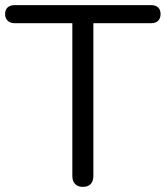

<svg xmlns="http://www.w3.org/2000/svg" viewBox="-23 -725 649 752"><path d="M301.5 6.9Q281.6 6.9 270.9 -4.5Q260.3 -15.9 260.3 -35.7V-634.1H34.5Q17 -634.1 7 -643.8Q-3 -653.5 -3 -670Q-3 -687 7 -696Q17 -705 34.5 -705H568.4Q586.5 -705 596.2 -696Q605.9 -687 605.9 -670Q605.9 -653 596.2 -643.5Q586.5 -634.1 568.4 -634.1H342.7V-35.7Q342.7 -15.9 332.5 -4.5Q322.3 6.9 301.5 6.9Z"/></svg>

Font: Nunito ExtraLight
Style: Regular
Weight: 200
Designer: Vernon Adams
Foundry: Vernon Adams
Version: Version 3.602